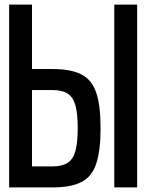

<svg xmlns="http://www.w3.org/2000/svg" viewBox="-20 -820 640 840"><path d="M20 0V-800H120V-19L57 -92H210Q252 -92 276 -107.5Q300 -123 310 -159.5Q320 -196 320 -259Q320 -323 310 -359Q300 -395 276 -410.5Q252 -426 210 -426H48V-518H210Q290 -518 336 -494.5Q382 -471 401 -414.5Q420 -358 420 -259Q420 -161 401 -104Q382 -47 336 -23.5Q290 0 210 0ZM480 0V-800H580V0Z"/></svg>

Font: Victor Mono
Style: Bold
Weight: 700
Monospace: yes
Designer: Rune Bjørnerås
Version: Version 1.561;gftools[0.9.30]